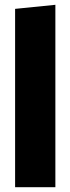

<svg xmlns="http://www.w3.org/2000/svg" viewBox="-20 -781 294 801"><path d="M211 0H43V-744L211 -761Z"/></svg>

Font: FiraGO Heavy
Style: Regular
Weight: 900
Designer: bBox Type
Foundry: bBox Type GmbH
Version: Version 1.001